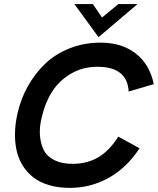

<svg xmlns="http://www.w3.org/2000/svg" viewBox="-20 -910 773 940"><path d="M462.4 -728 344.2 -890.1H434.6L479.5 -824.2L559.6 -890.1H653.3ZM321.8 9.8Q265.6 9.8 220 -3.7Q174.3 -17.1 143.1 -41.7Q111.8 -66.4 90.8 -100.1Q69.8 -133.8 61 -174.6Q52.2 -215.3 53.5 -261Q54.7 -306.6 65.9 -356Q82 -426.3 116.2 -487.5Q150.4 -548.8 200.4 -597.2Q250.5 -645.5 320.6 -673.3Q390.6 -701.2 472.2 -701.2Q576.7 -701.2 644.8 -647.9Q712.9 -594.7 732.9 -498L609.9 -461.9Q603.5 -583 457 -583Q384.8 -583 327.4 -549.3Q270 -515.6 235.6 -461.9Q201.2 -408.2 185.1 -338.9Q172.4 -290 175.5 -247.8Q178.7 -205.6 194.8 -174.3Q210.9 -143.1 247.1 -125.5Q283.2 -107.9 335.9 -107.9Q406.2 -107.9 461.2 -140.1Q516.1 -172.4 559.1 -241.2L663.1 -184.1Q601.1 -88.9 512.7 -39.6Q424.3 9.8 321.8 9.8Z"/></svg>

Font: HK Grotesk Legacy
Style: Bold Italic
Weight: 700
Italic angle: -13°
Designer: Alfredo Marco Pradil
Foundry: Hanken Design Co.
Version: Version 2.022;PS 002.022;hotconv 1.0.88;makeotf.lib2.5.64775